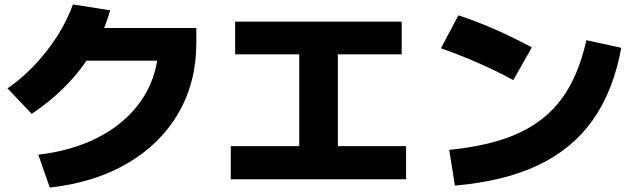

<svg xmlns="http://www.w3.org/2000/svg" viewBox="-20 -804 2852 860"><path d="M684.1 -532.2H367.7Q275.4 -397 122.1 -293.9L13.7 -408.2Q110.8 -475.1 189.7 -576.4Q268.6 -677.7 306.6 -784.2L473.6 -757.8Q462.4 -718.8 446.3 -678.7H859.4V-610.4Q859.4 -436 779.1 -297.4Q698.7 -158.7 550.5 -72.3Q402.3 14.2 203.1 36.1L151.4 -111.3Q297.9 -127.9 411.6 -184.6Q525.4 -241.2 595.5 -330.3Q665.5 -419.4 684.1 -532.2Z M1013.7 -149.4H1320.3V-560.5H1033.2V-707H1779.3V-560.5H1493.2V-149.4H1798.8V-1H1013.7Z M2606.4 -624 2762.7 -589.8Q2727.5 -397 2635.5 -266.8Q2543.5 -136.7 2390.6 -64.2Q2237.8 8.3 2017.6 27.3L1992.2 -132.8Q2178.2 -150.9 2301 -206.8Q2423.8 -262.7 2497.6 -364Q2571.3 -465.3 2606.4 -624ZM1955.1 -587.9 2033.2 -735.4Q2193.4 -682.6 2362.3 -591.8L2279.3 -445.3Q2127.9 -526.9 1955.1 -587.9Z"/></svg>

Font: Pretendard JP Black
Style: Regular
Weight: 900
Designer: Base glyphs from Inter by Rasmus Andersson; Hangeul glyphs from Noto Sans CJK(Source Han Sans) by Jang Soo-young and Kan
Foundry: Kil Hyung-jin
Version: Version 1.309